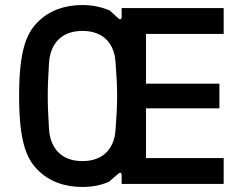

<svg xmlns="http://www.w3.org/2000/svg" viewBox="-20 -732 966 764"><path d="M308 12C347 12 383 5 414 -9L451 -41C459 -48 464 -44 464 -35V0H870V-103H561V-301H853V-399H561V-597H870V-700H464V-665C464 -656 458 -652 451 -659L417 -690C385 -704 348 -712 308 -712C237 -712 176 -690 132 -646C87 -602 56 -536 56 -350C56 -164 87 -98 132 -54C176 -10 237 12 308 12ZM308 -91C226 -91 180 -140 175 -219C172 -269 170 -308 170 -350C170 -392 172 -431 175 -481C180 -560 226 -609 308 -609C390 -609 436 -560 440 -481C444 -431 446 -392 446 -350C446 -308 444 -269 440 -219C436 -140 390 -91 308 -91Z"/></svg>

Font: Finlandica Medium
Style: Regular
Weight: 500
Designer: Niklas Ekholm, Juho Hiilivirta, Jaakko Suomalainen
Foundry: Helsinki Type Studio
Version: Version 2.000;Glyphs 3.2 (3202)